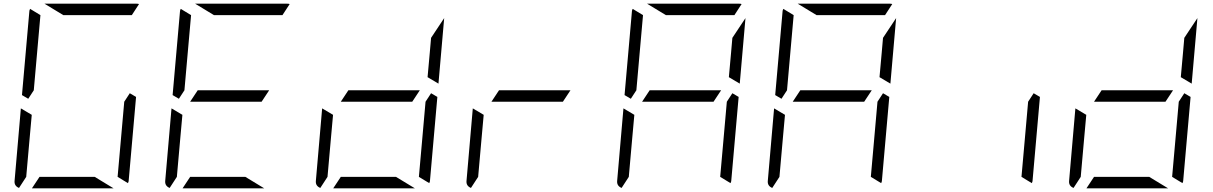

<svg xmlns="http://www.w3.org/2000/svg" viewBox="-20 -1020 6568 1040"><path d="M163 -531 133 -485 99 -505 139 -959Q139 -964 143 -972L199 -938L181 -735ZM493 -62 595 0H364H153L194 -62H370ZM683 -515 717 -495 677 -41Q677 -36 673 -28L617 -62L635 -265L653 -469ZM83 -2Q56 -13 59 -41L93 -433L152 -398L140 -265L122 -62ZM323 -938 221 -1000H452H720Q729 -1000 733 -998L694 -938H446Z M1397 -469H1221H1010L1051 -531H1227H1438ZM979 -531 949 -485 915 -505 955 -959Q955 -964 959 -972L1015 -938L997 -735ZM1309 -62 1411 0H1180H969L1010 -62H1186ZM899 -2Q872 -13 875 -41L909 -433L968 -398L956 -265L938 -62ZM1139 -938 1037 -1000H1268H1536Q1545 -1000 1549 -998L1510 -938H1262Z M2213 -469H2037H1826L1867 -531H2043H2254ZM2125 -62 2227 0H1996H1785L1826 -62H2002ZM2315 -515 2349 -495 2309 -41Q2309 -36 2305 -28L2249 -62L2267 -265L2285 -469ZM1715 -2Q1688 -13 1691 -41L1725 -433L1784 -398L1772 -265L1754 -62ZM2315 -815 2386 -922 2355 -567 2296 -602 2308 -735Z M3029 -469H2853H2642L2683 -531H2859H3070ZM2531 -2Q2504 -13 2507 -41L2541 -433L2600 -398L2588 -265L2570 -62Z M3845 -469H3669H3458L3499 -531H3675H3886ZM3427 -531 3397 -485 3363 -505 3403 -959Q3403 -964 3407 -972L3463 -938L3445 -735ZM3947 -515 3981 -495 3941 -41Q3941 -36 3937 -28L3881 -62L3899 -265L3917 -469ZM3347 -2Q3320 -13 3323 -41L3357 -433L3416 -398L3404 -265L3386 -62ZM3587 -938 3485 -1000H3716H3984Q3993 -1000 3997 -998L3958 -938H3710ZM3947 -815 4018 -922 3987 -567 3928 -602 3940 -735Z M4661 -469H4485H4274L4315 -531H4491H4702ZM4243 -531 4213 -485 4179 -505 4219 -959Q4219 -964 4223 -972L4279 -938L4261 -735ZM4763 -515 4797 -495 4757 -41Q4757 -36 4753 -28L4697 -62L4715 -265L4733 -469ZM4163 -2Q4136 -13 4139 -41L4173 -433L4232 -398L4220 -265L4202 -62ZM4403 -938 4301 -1000H4532H4800Q4809 -1000 4813 -998L4774 -938H4526ZM4763 -815 4834 -922 4803 -567 4744 -602 4756 -735Z M5579 -515 5613 -495 5573 -41Q5573 -36 5569 -28L5513 -62L5531 -265L5549 -469Z M6293 -469H6117H5906L5947 -531H6123H6334ZM6205 -62 6307 0H6076H5865L5906 -62H6082ZM6395 -515 6429 -495 6389 -41Q6389 -36 6385 -28L6329 -62L6347 -265L6365 -469ZM5795 -2Q5768 -13 5771 -41L5805 -433L5864 -398L5852 -265L5834 -62ZM6395 -815 6466 -922 6435 -567 6376 -602 6388 -735Z"/></svg>

Font: DSEG7 Modern Mini
Style: Light Italic
Weight: 300
Italic angle: -5°
Designer: Keshikan(Twitter:@keshinomi_88pro)
Version: Version 0.46